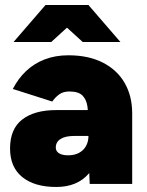

<svg xmlns="http://www.w3.org/2000/svg" viewBox="-20 -732 586 764"><path d="M337 0 332 -115V-245Q332 -280 328 -308Q324 -336 308 -352Q292 -368 256 -368Q231 -368 215 -356Q199 -344 188 -328L31 -378Q52 -419 83.5 -449Q115 -479 157.5 -495.5Q200 -512 252 -512Q332 -512 389 -483Q446 -454 476 -402Q506 -350 506 -281V0ZM204 12Q117 12 68.5 -27.5Q20 -67 20 -141Q20 -219 68.5 -256.5Q117 -294 204 -294H351V-191H275Q240 -191 221 -179Q202 -167 202 -145Q202 -130 215 -122Q228 -114 251 -114Q276 -114 294 -123.5Q312 -133 322 -150.5Q332 -168 332 -191H379Q379 -94 333 -41Q287 12 204 12ZM309 -565 162 -699V-712H332L459 -565ZM34 -565 161 -712H331V-699L184 -565Z"/></svg>

Font: Figtree Black
Style: Regular
Weight: 900
Designer: Erik Kennedy
Foundry: Erik Kennedy
Version: Version 2.001;gftools[0.9.30]